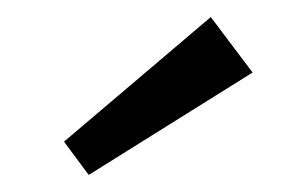

<svg xmlns="http://www.w3.org/2000/svg" viewBox="-20 -743 354 225"><path d="M276 -658 84 -538 55 -577 227 -723Z"/></svg>

Font: Exo 2.0
Style: Regular
Weight: 400
Designer: Natanael Gama
Version: Version 1.001;PS 001.001;hotconv 1.0.70;makeotf.lib2.5.58329